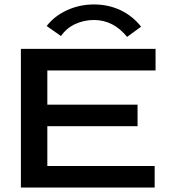

<svg xmlns="http://www.w3.org/2000/svg" viewBox="-20 -844 790 864"><path d="M74 0V-624H680V-527H193V-373H599V-276H193V-97H676V0ZM254 -682 190 -727Q226 -773 282.5 -798.5Q339 -824 403 -824Q467 -824 521.5 -798.5Q576 -773 615 -724L552 -678Q490 -754 403 -754Q359 -754 320 -736.5Q281 -719 254 -682Z"/></svg>

Font: Inconsolata ExtraExpanded
Style: Bold
Weight: 700
Width: 8
Monospace: yes
Designer: Raph Levien, Cyreal, Brenton Simpson
Foundry: Raph Levien, Cyreal, Google
Version: Version 3.100; ttfautohint (v1.8.4.7-5d5b)